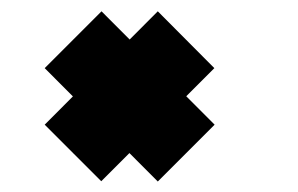

<svg xmlns="http://www.w3.org/2000/svg" viewBox="-20 -560 540 348"><path d="M266 -231 61 -436.5 164 -539.5 369 -334ZM163.5 -231.5 61 -334 266 -539.5 368.5 -436.5Z"/></svg>

Font: Bodoni Moda 9pt ExtraBold
Style: Italic
Weight: 800
Italic angle: -13°
Designer: Owen Earl
Foundry: indestructible type
Version: Version 2.004